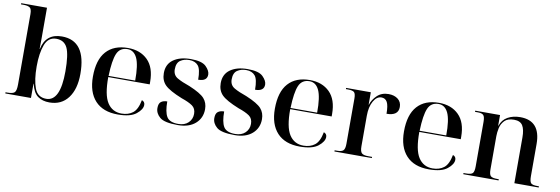

<svg xmlns="http://www.w3.org/2000/svg" viewBox="-56 -1171 4646 1592"><g transform="rotate(10 2267.5 -375.0)"><path d="M391 10Q492 10 548 -64.5Q604 -139 604 -267Q604 -547 400 -547Q265 -547 237 -413H235Q236 -464 236 -506.5Q236 -549 236 -580V-760H19V-750H43Q75 -750 92.5 -739Q110 -728 110 -684V-92Q110 -40 95.5 -25Q81 -10 35 -10H19V0H235V-120H237Q254 -46 293 -18Q332 10 391 10ZM360 -15Q288 -15 262 -83.5Q236 -152 236 -267Q236 -378 263 -449Q290 -520 357 -520Q424 -520 451 -464Q478 -408 478 -266Q478 -15 360 -15Z M967 10Q1073 10 1121.5 -29Q1170 -68 1170 -106Q1170 -133 1144 -142Q1129 -62 1091 -32.5Q1053 -3 996 -3Q918 -3 876.5 -67.5Q835 -132 836 -282H1185V-303Q1185 -424 1122.5 -486Q1060 -548 956 -548Q838 -548 774 -477Q710 -406 710 -264Q710 -133 776 -61.5Q842 10 967 10ZM837 -292Q841 -423 865.5 -480.5Q890 -538 954 -538Q1008 -538 1035 -480.5Q1062 -423 1061 -292Z M1472 10Q1566 10 1619.5 -37Q1673 -84 1673 -159Q1673 -212 1641.5 -248Q1610 -284 1512 -325Q1445 -348 1406.5 -370.5Q1368 -393 1368 -441Q1368 -496 1399.5 -517Q1431 -538 1474 -538Q1523 -538 1548.5 -508Q1574 -478 1574 -390Q1649 -390 1649 -446Q1649 -478 1614 -513Q1579 -548 1485 -548Q1394 -548 1339 -509Q1284 -470 1284 -395Q1284 -333 1321.5 -295.5Q1359 -258 1466 -215Q1528 -194 1559 -172Q1590 -150 1590 -105Q1590 -60 1559 -30Q1528 0 1474 0Q1401 0 1377 -40Q1353 -80 1353 -168Q1321 -168 1301.5 -153.5Q1282 -139 1282 -100Q1282 -56 1320.5 -23Q1359 10 1472 10Z M1951 10Q2045 10 2098.5 -37Q2152 -84 2152 -159Q2152 -212 2120.5 -248Q2089 -284 1991 -325Q1924 -348 1885.5 -370.5Q1847 -393 1847 -441Q1847 -496 1878.5 -517Q1910 -538 1953 -538Q2002 -538 2027.5 -508Q2053 -478 2053 -390Q2128 -390 2128 -446Q2128 -478 2093 -513Q2058 -548 1964 -548Q1873 -548 1818 -509Q1763 -470 1763 -395Q1763 -333 1800.5 -295.5Q1838 -258 1945 -215Q2007 -194 2038 -172Q2069 -150 2069 -105Q2069 -60 2038 -30Q2007 0 1953 0Q1880 0 1856 -40Q1832 -80 1832 -168Q1800 -168 1780.5 -153.5Q1761 -139 1761 -100Q1761 -56 1799.5 -23Q1838 10 1951 10Z M2499 10Q2605 10 2653.5 -29Q2702 -68 2702 -106Q2702 -133 2676 -142Q2661 -62 2623 -32.5Q2585 -3 2528 -3Q2450 -3 2408.5 -67.5Q2367 -132 2368 -282H2717V-303Q2717 -424 2654.5 -486Q2592 -548 2488 -548Q2370 -548 2306 -477Q2242 -406 2242 -264Q2242 -133 2308 -61.5Q2374 10 2499 10ZM2369 -292Q2373 -423 2397.5 -480.5Q2422 -538 2486 -538Q2540 -538 2567 -480.5Q2594 -423 2593 -292Z M2790 0H3105V-10H3073Q3033 -10 3018 -24Q3003 -38 3003 -81V-338Q3003 -413 3030 -461Q3057 -509 3097 -509Q3130 -509 3145.5 -480.5Q3161 -452 3161 -383Q3260 -383 3260 -457Q3260 -499 3229.5 -523Q3199 -547 3150 -547Q3092 -547 3054.5 -511Q3017 -475 3004 -432H3002V-536H2794V-526H2810Q2852 -526 2864.5 -513Q2877 -500 2877 -461V-81Q2877 -38 2863 -24Q2849 -10 2812 -10H2790Z M3586 10Q3692 10 3740.5 -29Q3789 -68 3789 -106Q3789 -133 3763 -142Q3748 -62 3710 -32.5Q3672 -3 3615 -3Q3537 -3 3495.5 -67.5Q3454 -132 3455 -282H3804V-303Q3804 -424 3741.5 -486Q3679 -548 3575 -548Q3457 -548 3393 -477Q3329 -406 3329 -264Q3329 -133 3395 -61.5Q3461 10 3586 10ZM3456 -292Q3460 -423 3484.5 -480.5Q3509 -538 3573 -538Q3627 -538 3654 -480.5Q3681 -423 3680 -292Z M3875 0H4172V-10H4160Q4116 -10 4103 -23.5Q4090 -37 4090 -79V-358Q4090 -390 4098 -427Q4106 -464 4132 -491Q4158 -518 4212 -518Q4264 -518 4284.5 -485Q4305 -452 4305 -385V0H4510V-10H4497Q4454 -10 4442 -24Q4430 -38 4430 -82V-352Q4430 -548 4259 -548Q4199 -548 4154 -523Q4109 -498 4092 -446H4090V-536H3881V-526H3906Q3940 -526 3952.5 -512Q3965 -498 3965 -457V-81Q3965 -38 3952 -24Q3939 -10 3894 -10H3875Z"/></g></svg>

Font: Noto Serif Display Semi
Style: Regular
Weight: 600
Designer: Monotype Design Team
Foundry: Monotype Imaging Inc.
Version: Version 1.900